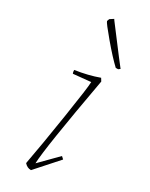

<svg xmlns="http://www.w3.org/2000/svg" viewBox="-186 -728 605 774"><g transform="rotate(30 117.0 -341.0)"><path d="M213 -521H202Q170 -551 124.5 -605Q79 -659 77 -667L81 -678Q93 -686 98 -689L102 -683L190 -567L221 -527ZM145 -422 64 -414Q61 -420 61 -430Q122 -439 171 -457L179 -444Q116 -95 114 -26L192 -105L203 -95L112 7Q94 7 81 -8Q98 -98 121.5 -248.5Q145 -399 145 -422Z"/></g></svg>

Font: Albura ExtraLight
Style: Italic
Weight: 156
Italic angle: -7°
Designer: Mercedes Jáuregui
Foundry: Omnibus-Type Team
Version: Version 1.000